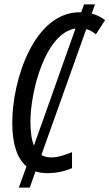

<svg xmlns="http://www.w3.org/2000/svg" viewBox="-20 -781 500 877"><path d="M66 76H116L142 2C158 7 176 10 196 10C233 10 272 3 309 -13V-86C275 -72 244 -62 214 -62C196 -62 181 -66 169 -73L374 -648C390 -644 404 -636 418 -624L460 -689C442 -703 422 -713 399 -719L414 -761H364L351 -725C349 -725 346 -725 344 -725C137 -725 36 -419 36 -220C36 -124 58 -57 101 -21ZM119 -227C119 -357 184 -629 325 -651L135 -116C124 -143 119 -179 119 -227Z"/></svg>

Font: Noto Sans ExtraCondensed
Style: Italic
Weight: 400
Width: 2
Italic angle: -12°
Designer: Monotype Design Team
Foundry: Monotype Imaging Inc.
Version: Version 2.013